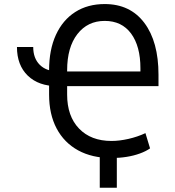

<svg xmlns="http://www.w3.org/2000/svg" viewBox="-20 -757 852 934"><path d="M62.5 -528.3H141.6Q141.6 -473.6 173.3 -441.9Q205.1 -410.2 259.8 -410.2V-337.9Q168 -337.9 115.2 -388.9Q62.5 -439.9 62.5 -528.3ZM522.5 11.7Q428.2 11.7 360.1 -25.6Q292 -63 255.4 -132.1Q218.8 -201.2 218.8 -296.9V-415Q218.8 -515.1 252 -587.4Q285.2 -659.7 345.9 -698.5Q406.7 -737.3 489.3 -737.3Q613.3 -737.3 682.1 -645.8Q751 -554.2 751 -393.6V-337.9H281.2V-409.2H663.1V-424.8Q663.1 -532.2 617.7 -593.8Q572.3 -655.3 489.3 -655.3Q406.2 -655.3 356.4 -591.1Q306.6 -526.9 306.6 -415V-296.9Q306.6 -191.9 364.5 -131.6Q422.4 -71.3 522.5 -71.3Q560.5 -71.3 604.7 -81.3Q648.9 -91.3 687.5 -109.4L710 -35.2Q689.9 -21 660.4 -10.3Q630.9 0.5 595.7 6.1Q560.5 11.7 522.5 11.7ZM465.3 156.2V-31.2H548.3V156.2Z"/></svg>

Font: GitLab Sans
Style: Regular
Weight: 400
Designer: Rasmus Andersson
Foundry: Modifications by GitLab B.V., manufactured by rsms
Version: Version 4.000;git-c8fb6b7